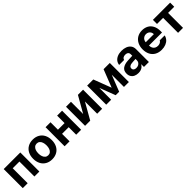

<svg xmlns="http://www.w3.org/2000/svg" viewBox="469 -2151 3776 3776"><g transform="rotate(-45 2356.5 -263.5)"><path d="M56.9 -530.3H518.4V0H380.2V-416.1H193.4V0H56.9Z M609 -263.2Q609 -345.3 640.7 -407Q672.3 -468.8 731.4 -502.9Q790.4 -537.1 869.5 -537.1Q948.5 -537.1 1007.6 -502.9Q1066.7 -468.8 1098.1 -407Q1129.6 -345.3 1129.6 -263.2Q1129.6 -182.2 1098.1 -120.2Q1066.7 -58.2 1007.6 -24Q948.5 10.2 869.5 10.2Q790.4 10.2 731.4 -24Q672.3 -58.2 640.7 -120.2Q609 -182.2 609 -263.2ZM982.6 -264.4Q982.6 -311.3 969.9 -348.1Q957.3 -385 932 -406Q906.8 -427 870.6 -427Q833.7 -427 807.8 -406Q781.8 -385 768.6 -348.4Q755.5 -311.9 755.5 -264.4Q755.5 -216.9 768.6 -180.2Q781.8 -143.6 807.8 -122.6Q833.7 -101.6 870.6 -101.6Q906.8 -101.6 932 -122.6Q957.3 -143.6 969.9 -180.5Q982.6 -217.4 982.6 -264.4Z M1589.1 -209H1311.5V-323.2H1589.1ZM1358.5 0H1220.9V-530.3H1358.5ZM1680.2 0H1542.6V-530.3H1680.2Z M2121.2 -530.3H2264.4V0H2126.3V-340.3L1932.9 0H1789.8V-530.3H1927.4V-191Z M2834.7 -530.3H2945.9L2737.8 0H2641.2L2438.5 -530.3H2548.8L2689.7 -160.4ZM2515.3 0H2377.7V-530.3H2515.3ZM2871.3 -530.3H3007.8V0H2871.3Z M3359.4 -225.3 3312.6 -221.4Q3274.1 -218 3252.1 -200.2Q3230.2 -182.4 3230.2 -152.6Q3230.2 -133 3240.2 -119.1Q3250.2 -105.2 3268.4 -98Q3286.6 -90.7 3309.5 -90.7Q3342.1 -90.7 3367.6 -103.8Q3393 -116.9 3407.3 -139.5Q3421.5 -162.1 3421.5 -189.6L3420.4 -360.7Q3420.4 -383.3 3410.8 -399.2Q3401.3 -415.1 3382.1 -423.2Q3363 -431.3 3336.3 -431.3Q3300 -431.3 3277 -415.9Q3254 -400.5 3248.1 -372.7H3110.4Q3115.2 -419.5 3143.3 -456.9Q3171.4 -494.3 3221.4 -515.7Q3271.5 -537.1 3339.6 -537.1Q3401.5 -537.1 3452.1 -518.2Q3502.7 -499.3 3533.7 -458.9Q3564.8 -418.5 3564.8 -357.3V0H3427.6V-73.4H3423.7Q3410.6 -48.4 3389.2 -30Q3367.8 -11.5 3337.6 -0.8Q3307.4 9.9 3268.3 9.9Q3216.9 9.9 3177.3 -8.2Q3137.7 -26.4 3114.9 -62.1Q3092 -97.8 3092 -148.2Q3092 -231.2 3146.7 -268.7Q3201.4 -306.3 3289 -311.6Q3303.8 -313.1 3379.5 -316.4L3427.4 -318.3L3428.4 -229Q3408.5 -228.4 3359.4 -225.3Z M3652.5 -262.4Q3652.5 -344 3684.4 -406.4Q3716.3 -468.9 3774.4 -503Q3832.5 -537.1 3909.3 -537.1Q3980.9 -537.1 4037.1 -507.1Q4093.3 -477.2 4125.5 -416.5Q4157.7 -355.8 4157.7 -268.6V-227.9H3711.6V-318.5H4021.3Q4021.3 -350.8 4007.4 -375.7Q3993.4 -400.7 3968.4 -415Q3943.4 -429.2 3911.5 -429.2Q3877.9 -429.2 3851.6 -413.7Q3825.3 -398.2 3810.4 -371.5Q3795.6 -344.8 3795.1 -313V-228.1Q3795.1 -188.3 3810 -158.7Q3825 -129.1 3852.7 -113.4Q3880.4 -97.7 3917.1 -97.7Q3941.3 -97.7 3961.3 -104.7Q3981.3 -111.6 3995.3 -123.1Q4009.4 -134.6 4016.4 -150.6H4154.3Q4143.8 -102.2 4112.1 -65.9Q4080.3 -29.5 4029.7 -9.7Q3979.1 10.2 3914.9 10.2Q3834.7 10.2 3775.5 -22.9Q3716.3 -56.1 3684.4 -117.6Q3652.5 -179.1 3652.5 -262.4Z M4206.6 -530.3H4685.5V-416.1H4514.5V0H4376.3V-416.1H4206.6Z"/></g></svg>

Font: WEMIX Pretendard Variable
Style: Regular
Weight: 400
Designer: Base glyphs from Inter by Rasmus Andersson; Hangeul glyphs from Noto Sans CJK(Source Han Sans) by Jang Soo-young and Kan
Foundry: Kil Hyung-jin
Version: Version 1.000;Glyphs 3.2 (3208)